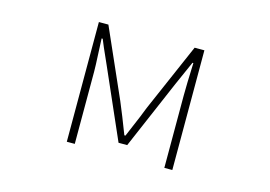

<svg xmlns="http://www.w3.org/2000/svg" viewBox="-76 -672 1151 817"><g transform="rotate(15 500.0 -263.5)"><path d="M268.6 0V-527.3H310.5L443.4 -226.6Q449.2 -212.9 468.8 -164.6Q488.3 -116.2 498 -89.8H502.9Q554.7 -210.9 559.6 -226.6L690.4 -527.3H733.4V0H698.2V-318.4Q698.2 -361.3 702.1 -462.9H698.2L651.4 -357.4L520.5 -52.7H482.4L348.6 -357.4Q308.6 -446.3 302.7 -462.9H297.9Q297.9 -454.1 300.8 -397.9Q303.7 -341.8 303.7 -318.4V0Z"/></g></svg>

Font: GenEi Gothic M ExtraLight
Style: Regular
Weight: 200
Designer: o_tamon (Modified); [Source Han Sans]
Ryoko NISHIZUKA  (kana & ideographs); Paul D. Hunt (Latin, Greek & Cyrillic); Wenl
Version: Version 1.1a;Original Version 1.004